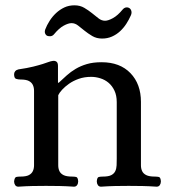

<svg xmlns="http://www.w3.org/2000/svg" viewBox="-20 -699 639 722"><path d="M198 -388H201Q216 -402 231 -415.5Q246 -429 264.5 -440Q283 -451 306.5 -458Q330 -465 362 -465Q431 -465 470.5 -424Q510 -383 510 -316V-103Q510 -90 510 -77.5Q510 -65 514.5 -55.5Q519 -46 530 -40.5Q541 -35 562 -35Q571 -35 577.5 -33.5Q584 -32 585 -17Q585 -9 581 -3Q577 3 569 3Q540 1 515.5 0.5Q491 0 464 0Q437 0 413 0.5Q389 1 360 3Q352 3 348 -3Q344 -9 344 -17Q345 -32 351.5 -33.5Q358 -35 367 -35Q388 -35 398.5 -40.5Q409 -46 413.5 -55.5Q418 -65 418.5 -77.5Q419 -90 419 -103V-315Q419 -340 410.5 -358Q402 -376 388.5 -387.5Q375 -399 357.5 -404.5Q340 -410 323 -410Q297 -410 276 -402.5Q255 -395 239.5 -384Q224 -373 213.5 -361.5Q203 -350 199 -341V-103Q199 -90 199 -77.5Q199 -65 203.5 -55.5Q208 -46 219 -40.5Q230 -35 251 -35Q260 -35 266.5 -33.5Q273 -32 274 -17Q274 -9 270 -3Q266 3 258 3Q229 1 204.5 0.5Q180 0 153 0Q126 0 102 0.5Q78 1 49 3Q41 3 37 -3Q33 -9 33 -17Q35 -32 41 -33.5Q47 -35 57 -35Q78 -35 88.5 -40.5Q99 -46 103.5 -55.5Q108 -65 108 -77.5Q108 -90 108 -103V-332Q108 -345 108 -357.5Q108 -370 103.5 -379.5Q99 -389 88.5 -394.5Q78 -400 57 -400Q48 -400 40.5 -402.5Q33 -405 33 -420Q33 -426 37 -431Q41 -436 49 -438Q83 -443 105 -448.5Q127 -454 141 -458.5Q155 -463 163 -466Q171 -469 179 -470Q187 -471 192.5 -467Q198 -463 198 -451ZM472 -641Q465 -625 455 -609.5Q445 -594 431.5 -581.5Q418 -569 401 -561.5Q384 -554 364 -554Q343 -554 327 -563.5Q311 -573 298 -583.5Q285 -594 273.5 -603Q262 -612 249 -612Q237 -612 219.5 -602.5Q202 -593 183 -570Q178 -564 171 -563Q164 -562 158.5 -564Q153 -566 150 -572.5Q147 -579 150 -588Q156 -604 166.5 -620.5Q177 -637 191 -650Q205 -663 222 -671Q239 -679 260 -679Q281 -679 297 -669.5Q313 -660 326 -649.5Q339 -639 350.5 -630Q362 -621 375 -621Q387 -621 405 -631Q423 -641 441 -663Q447 -670 454 -671Q461 -672 466.5 -668.5Q472 -665 474 -657.5Q476 -650 472 -641Z"/></svg>

Font: Alice
Style: Regular
Weight: 400
Designer: Cyreal (www.cyreal.org)
Foundry: Cyreal (www.cyreal.org)
Version: Version 1.010